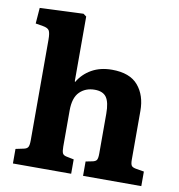

<svg xmlns="http://www.w3.org/2000/svg" viewBox="-85 -844 859 922"><g transform="rotate(10 345.0 -383.5)"><path d="M39 0V-71L77 -79Q93 -82 98.5 -91Q104 -100 104 -125V-614Q104 -648 97 -659.5Q90 -671 66 -675L30 -681L36 -758L248 -767L263 -756V-441L265 -437Q289 -478 331 -502Q373 -526 430 -526Q517 -526 557.5 -478.5Q598 -431 598 -355V-117Q598 -96 603.5 -88Q609 -80 629 -77L665 -71V0H381V-70L411 -76Q428 -79 433.5 -87Q439 -95 439 -119V-313Q439 -369 422 -393Q405 -417 365 -417Q320 -417 291.5 -388.5Q263 -360 263 -298V-122Q263 -99 267.5 -89.5Q272 -80 288 -77L323 -70V0Z"/></g></svg>

Font: Literata
Style: Bold
Weight: 700
Designer: Latin by Veronika Burian and Jose Scaglione. Greek by Irene Vlachou. Cyrillic by Vera Evstafieva.
Foundry: TypeTogether
Version: Version 3.103; ttfautohint (v1.8.4.7-5d5b);gftools[0.9.29]